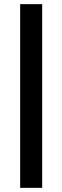

<svg xmlns="http://www.w3.org/2000/svg" viewBox="-20 -724 300 924"><path d="M77 -704H183V180H77Z"/></svg>

Font: Changa
Style: Bold
Weight: 700
Designer: Eduardo Rodriguez Tunni
Foundry: Eduardo Rodriguez Tunni
Version: Version 3.002; ttfautohint (v1.8.2)